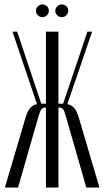

<svg xmlns="http://www.w3.org/2000/svg" viewBox="-20 -841 467 861"><path d="M367 0 274 -324Q268 -346 261.5 -352.5Q255 -359 244 -359H242V0H186V-359H184Q173 -359 167 -352.5Q161 -346 154 -324L61 0H2L95 -315Q104 -345 116.5 -358Q129 -371 146 -374L36 -699H57L165 -376H186V-699H242V-376H263L372 -699H393L282 -374Q299 -371 311.5 -358Q324 -345 333 -315L426 0ZM141 -793Q141 -804 150 -812.5Q159 -821 170 -821Q182 -821 190.5 -813Q199 -805 199 -793Q199 -781 190.5 -772.5Q182 -764 170 -764Q159 -764 150 -772.5Q141 -781 141 -793ZM228 -793Q228 -804 237 -812.5Q246 -821 257 -821Q269 -821 277.5 -813Q286 -805 286 -793Q286 -781 277.5 -772.5Q269 -764 257 -764Q245 -764 236.5 -772.5Q228 -781 228 -793Z"/></svg>

Font: Moniqa Cond Heading
Style: Regular
Weight: 400
Width: 3
Designer: Rajesh Rajput
Foundry: Rajesh Rajput
Version: Version 1.000